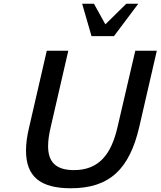

<svg xmlns="http://www.w3.org/2000/svg" viewBox="-20 -993 858 1026"><path d="M719 -973H655L543 -863L482 -973H419L469 -800H589ZM119 -188C119 -50 195 13 358 13C564 13 671 -87 724 -314L818 -722H703L608 -314C575 -170 510 -84 375 -84C277 -84 237 -129 237 -212C237 -242 242 -276 251 -314L345 -722H230L136 -314C124 -266 119 -224 119 -188Z"/></svg>

Font: Perun Medium Italic
Style: Regular
Weight: 500
Italic angle: -12°
Foundry: Copyright (c) Stefan Peev, Context Ltd, 2016
Version: Version 1.026